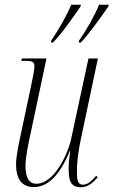

<svg xmlns="http://www.w3.org/2000/svg" viewBox="-20 -784 481 814"><path d="M315 -612 314 -604H323C363 -646 415 -722 439 -756L441 -764H400C382 -719 347 -657 315 -612ZM197 -612 196 -604H205C245 -645 297 -721 321 -756L323 -764H282C263 -718 229 -658 197 -612ZM323 10C354 10 375 -11 394 -32L388 -39C370 -18 353 -1 331 -1C308 -1 306 -25 306 -58C306 -97 313 -150 323 -195L395 -536H355L282 -197C270 -136 211 -5 134 -5C104 -5 88 -29 88 -82C88 -117 101 -180 111 -224L177 -536H73L70 -526H84C118 -526 126 -522 126 -502C126 -488 118 -449 111 -416L71 -228C62 -185 48 -125 48 -87C48 -30 69 9 123 9C184 9 234 -42 276 -144H278C272 -106 271 -86 271 -70C271 -21 278 10 323 10Z"/></svg>

Font: Noto Serif Display ExtraCondensed ExtraLight
Style: Italic
Weight: 200
Width: 2
Italic angle: -12°
Designer: Monotype Design Team
Foundry: Monotype Imaging Inc.
Version: Version 2.009